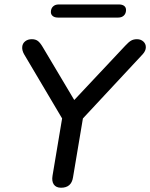

<svg xmlns="http://www.w3.org/2000/svg" viewBox="-20 -858 692 885"><path d="M222.2 -48.7 272.2 -347.5 282.5 -284.7 91.1 -607.9Q81.1 -625.7 82.4 -641.6Q83.6 -657.6 95.8 -667.4Q108 -677.3 126.7 -677.3Q143.5 -677.3 154.2 -669.4Q165 -661.5 176.9 -641.2L331.4 -381.7H307.9L557.7 -647.7Q573.1 -664.4 584.3 -670.8Q595.6 -677.3 611.4 -677.3Q629 -677.3 640.8 -666.6Q652.5 -656 652.2 -639.7Q651.9 -623.4 637.7 -607.9L336.7 -284.7L368.1 -347.5L316.5 -40.3Q309.1 7.3 261.5 7.3Q238.4 7.3 228 -7.7Q217.7 -22.7 222.2 -48.7ZM214.5 -802.4Q214.5 -818.4 224.3 -827.9Q234 -837.5 250.7 -837.5H528Q543.7 -837.5 552.3 -830.8Q560.9 -824.1 560.9 -812.1Q560.9 -796.2 551.2 -786.6Q541.4 -777 524.8 -777H247.4Q231.7 -777 223.1 -784.1Q214.5 -791.3 214.5 -802.4Z"/></svg>

Font: SN Pro Thin
Style: Italic
Weight: 200
Italic angle: -9°
Designer: Tobias Whetton
Foundry: Supernotes
Version: Version 1.003;Glyphs 3.3 (3324)